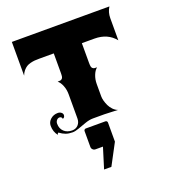

<svg xmlns="http://www.w3.org/2000/svg" viewBox="-136 -587 833 941"><g transform="rotate(-20 281.0 -117.0)"><path d="M219.7 43.9Q219.7 40 222.7 37.1Q225.6 34.2 229.5 34.2H332Q335.9 34.2 338.9 37.1Q341.8 40 341.8 43.9V143.6L283.2 253.9H245.1L278.3 146.5H239.3Q231.2 146.5 225.5 140.7Q219.7 135 219.7 127ZM34.2 -312.5V-488.3H543Q527.3 -463.6 527.3 -432.6V-317.4Q488.8 -365.2 419.9 -365.2H354.5V-263.7Q354.5 -251 355.8 -243.9Q357.2 -236.8 361.5 -233.4Q365.7 -230 370.2 -229.2Q374.8 -228.5 384 -228.5Q371.1 -218.3 362.8 -197.3Q354.5 -176.3 354.5 -152.3V-87.9Q354.5 -77.4 358 -64.2Q361.6 -51 367.9 -37.7Q374.3 -24.4 385.1 -13.2Q396 -2 409.2 2.9Q405.5 2.9 378.1 1.5Q350.6 0 338.6 0H279.3Q261 0 239 7.6Q217 15.1 196.9 22.6Q176.8 30 163.1 30Q143.1 30 127.9 24.7Q112.8 19.3 96.4 7.1Q90.6 10.7 90.6 17.1Q72.3 -5.4 72.3 -36.4Q72.3 -56.2 88 -70.2Q103.8 -84.2 126 -84.2Q136.5 -84.2 143.9 -78.5Q151.4 -72.8 151.4 -64.7Q151.4 -58.3 147.9 -53.7Q144.5 -49.1 139.6 -49.1Q139.6 -54 136 -57.4Q132.3 -60.8 127 -60.8Q117.9 -60.8 111.7 -53.3Q105.5 -45.9 105.5 -35.4Q105.5 -10.3 121.6 5.1Q137.7 20.5 164.1 20.5Q183.8 20.5 195.9 7.3Q208 -5.9 208 -26.4V-152.3Q208 -176.3 199.7 -197.3Q191.4 -218.3 178.5 -228.5Q187.7 -228.5 192.3 -229.2Q196.8 -230 201 -233.4Q205.3 -236.8 206.7 -243.9Q208 -251 208 -263.7V-365.2H131.8Q118.2 -365.2 108.2 -364.4Q98.1 -363.5 85.9 -360.5Q73.7 -357.4 64.9 -351.9Q56.2 -346.4 47.7 -336.4Q39.3 -326.4 34.2 -312.5Z"/></g></svg>

Font: Agreloy
Style: Medium
Weight: 400
Designer: gluk
Foundry: gluk
Version: Version 0.27